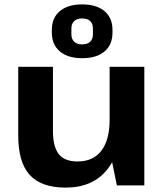

<svg xmlns="http://www.w3.org/2000/svg" viewBox="-20 -844 748 874"><path d="M221 -249Q221 -176 247.5 -142.5Q274 -109 333 -109Q404 -109 441.5 -158Q479 -207 479 -300L535 -381V-312Q535 -157 469 -73.5Q403 10 279 10Q168 10 115.5 -47.5Q63 -105 63 -227V-540H221ZM637 0H512L479 -162V-540H637ZM354 -579Q289 -579 252.5 -610Q216 -641 216 -695V-708Q216 -763 252.5 -793.5Q289 -824 354 -824Q419 -824 455.5 -793.5Q492 -763 492 -708V-695Q492 -640 455.5 -609.5Q419 -579 354 -579ZM354 -642Q378 -642 390.5 -654Q403 -666 403 -688V-714Q403 -736 390.5 -748Q378 -760 354 -760Q331 -760 318 -748Q305 -736 305 -714V-688Q305 -666 318 -654Q331 -642 354 -642Z"/></svg>

Font: Pathway Extreme 28pt
Style: Bold
Weight: 700
Designer: Eduardo Rodriguez Tunni
Foundry: Eduardo Rodriguez Tunni
Version: Version 1.001;gftools[0.9.26]